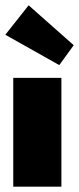

<svg xmlns="http://www.w3.org/2000/svg" viewBox="-29 -704 298 724"><path d="M194.5 -458.5 -9 -573 79 -684 249 -533.5ZM21 0V-410.5H202.5V0Z"/></svg>

Font: League Spartan Black
Style: Regular
Weight: 900
Foundry: The League of Moveable Type
Version: Version 2.002